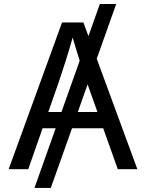

<svg xmlns="http://www.w3.org/2000/svg" viewBox="-20 -839 724 952"><path d="M556.2 -819.3 231.9 92.8H150.9L475.1 -819.3ZM22.9 0 287.6 -727.5H393.6L661.1 0H564L410.2 -432.6Q395.5 -473.6 376.7 -532.7Q357.9 -591.8 331.1 -684.1H349.6Q322.8 -590.8 303.7 -531Q284.7 -471.2 271.5 -432.6L120.1 0ZM156.7 -203.1V-283.7H527.3V-203.1Z"/></svg>

Font: Inter 17pt
Style: Regular
Weight: 400
Version: Version 4.001;git-66647c0bb